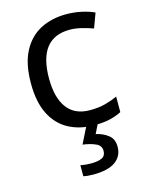

<svg xmlns="http://www.w3.org/2000/svg" viewBox="-118 -712 716 932"><g transform="rotate(-15 240.0 -246.0)"><path d="M300 -83Q229 -83 173.5 -112Q118 -141 86.5 -202Q55 -263 55 -358Q55 -457 88 -519Q121 -581 177.5 -610Q234 -639 306 -639Q347 -639 385 -630.5Q423 -622 447 -610L420 -537Q396 -546 364 -554Q332 -562 304 -562Q146 -562 146 -359Q146 -262 184.5 -210.5Q223 -159 299 -159Q343 -159 376.5 -168Q410 -177 438 -190V-112Q411 -98 378.5 -90.5Q346 -83 300 -83ZM382 46Q382 94 345 120.5Q308 147 234 147Q202 147 184 142V87Q193 89 208 90.5Q223 92 237 92Q273 92 292 82.5Q311 73 311 48Q311 22 284.5 10Q258 -2 220 -7L263 -93H321L295 -40Q331 -32 356.5 -12Q382 8 382 46Z"/></g></svg>

Font: Noto Sans Kannada UI
Style: Regular
Weight: 400
Designer: Jelle Bosma - Monotype Design Team
Foundry: Monotype Imaging Inc.
Version: Version 2.005; ttfautohint (v1.8.4.7-5d5b)